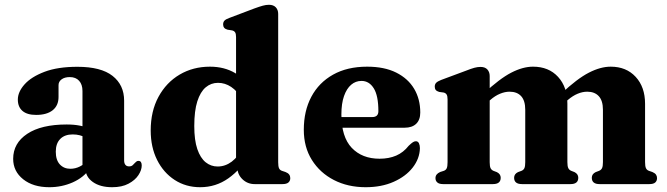

<svg xmlns="http://www.w3.org/2000/svg" viewBox="-20 -769 2788 802"><path d="M337 -66V-76.5L324.5 -78V-389Q324.5 -416 310.5 -431.5Q296.5 -447 271.5 -447Q250 -447 237.2 -437.5Q224.5 -428 224.5 -413.5V-364Q224.5 -328 200 -308.5Q175.5 -289 131 -289Q93 -289 73.8 -305.8Q54.5 -322.5 54.5 -353Q54.5 -385 82.5 -416.5Q110.5 -448 165.8 -469Q221 -490 303.5 -490Q402 -490 450.2 -452Q498.5 -414 498.5 -348.5V-99Q498.5 -87 503.8 -80.5Q509 -74 519 -74Q529 -74 534.2 -79Q539.5 -84 544 -89Q547 -92 550.2 -94.5Q553.5 -97 558 -97Q565.5 -97 568.8 -91.8Q572 -86.5 572 -78Q572 -58.5 558.2 -37.5Q544.5 -16.5 517 -1.8Q489.5 13 448.5 13Q398.5 13 367.8 -8.8Q337 -30.5 337 -66ZM35 -105.5Q35 -171 93.8 -210Q152.5 -249 258.5 -249Q289.5 -249 313.5 -244.2Q337.5 -239.5 354 -231L340 -193.5Q326.5 -200.5 313 -204Q299.5 -207.5 283.5 -207.5Q250.5 -207.5 231.8 -188.8Q213 -170 213 -135.5Q213 -100.5 230 -82.2Q247 -64 274 -64Q294.5 -64 313.5 -73.5Q332.5 -83 344 -98.5L355.5 -64.5Q329.5 -27.5 283.8 -7.2Q238 13 186 13Q118.5 13 76.8 -20.2Q35 -53.5 35 -105.5Z M971.5 -85.5 966 -87V-614Q966 -628 962 -634Q958 -640 949.5 -642L930.5 -645Q921 -647.5 916.5 -653Q912 -658.5 912 -667Q912 -677 917.8 -683Q923.5 -689 939 -694.5L1042 -733.5Q1064 -741.5 1077.5 -745.2Q1091 -749 1103.5 -749Q1122 -749 1132 -738.5Q1142 -728 1142 -711V-91.5Q1142 -74 1145.5 -66.2Q1149 -58.5 1157.5 -55.5L1172.5 -50.5Q1183 -46.5 1187.8 -40Q1192.5 -33.5 1192.5 -25Q1192.5 -13.5 1184.8 -6.8Q1177 0 1160 0H1043.5Q1014 0 992.8 -20.2Q971.5 -40.5 971.5 -70.5ZM609.5 -224Q609.5 -304.5 642 -364.5Q674.5 -424.5 730.5 -457.5Q786.5 -490.5 857 -490.5Q917 -490.5 962.2 -463.8Q1007.5 -437 1038.5 -384.5L995 -352Q971 -389 945.5 -406Q920 -423 890.5 -423Q861.5 -423 839.2 -404.2Q817 -385.5 804.2 -345.8Q791.5 -306 791.5 -242.5Q791.5 -183.5 804.2 -146.2Q817 -109 839 -91.2Q861 -73.5 889 -73.5Q921 -73.5 948 -93.8Q975 -114 998.5 -157.5L1027 -126.5Q986.5 -61.5 934 -24.2Q881.5 13 816 13Q756.5 13 709.8 -17.2Q663 -47.5 636.2 -101Q609.5 -154.5 609.5 -224Z M1735.5 -299Q1735.5 -268.5 1718.5 -252Q1701.5 -235.5 1670 -235.5H1365.5V-280H1534.5Q1560.5 -280 1560.5 -304.5Q1560.5 -369.5 1541.2 -400.2Q1522 -431 1490 -431Q1465.5 -431 1446.8 -415Q1428 -399 1417 -367.8Q1406 -336.5 1406 -291Q1406 -197 1449.2 -151.5Q1492.5 -106 1565.5 -106Q1604.5 -106 1634.8 -119Q1665 -132 1687 -160Q1698.5 -171 1704.8 -175Q1711 -179 1717 -179Q1726 -179 1730 -170.5Q1734 -162 1734 -150Q1733 -106.5 1704 -69.2Q1675 -32 1624.2 -9.5Q1573.5 13 1507.5 13Q1433 13 1374.8 -17Q1316.5 -47 1282.8 -100.8Q1249 -154.5 1249 -227Q1249 -305.5 1280.5 -364.8Q1312 -424 1371.2 -457.2Q1430.5 -490.5 1513.5 -490.5Q1585.5 -490.5 1635 -465.8Q1684.5 -441 1710 -398Q1735.5 -355 1735.5 -299Z M2025.5 -451.5V-91.5Q2025.5 -74 2029.2 -66.5Q2033 -59 2041 -55.5L2055.5 -50Q2071.5 -42 2071.5 -26.5Q2071.5 0 2039 0H1831Q1814.5 0 1806.8 -6.8Q1799 -13.5 1799 -25Q1799 -33.5 1803.8 -39.8Q1808.5 -46 1818.5 -50.5L1834 -55.5Q1842.5 -58.5 1846 -66.2Q1849.5 -74 1849.5 -91.5V-354Q1849.5 -368 1845.5 -374.2Q1841.5 -380.5 1833 -382.5L1814.5 -385Q1804.5 -388 1800.2 -393.2Q1796 -398.5 1796 -407Q1796 -417 1801.8 -423Q1807.5 -429 1822.5 -435L1926 -473.5Q1947.5 -482 1961.2 -485.8Q1975 -489.5 1987 -489.5Q2006 -489.5 2015.8 -478.8Q2025.5 -468 2025.5 -451.5ZM2009 -335 1983 -362.5 2000 -378Q2067 -440.5 2115.5 -465.5Q2164 -490.5 2206.5 -490.5Q2272 -490.5 2311 -448Q2350 -405.5 2350 -335.5V-92Q2350 -74.5 2353.8 -66.8Q2357.5 -59 2366 -55.5L2380 -50Q2395.5 -42 2395.5 -26.5Q2395.5 0 2363 0H2160.5Q2127.5 0 2127.5 -26.5Q2127.5 -42 2143.5 -50L2158.5 -55.5Q2167 -59 2170.5 -66.8Q2174 -74.5 2174 -92V-310.5Q2174 -348.5 2157 -367.2Q2140 -386 2108.5 -386Q2089.5 -386 2068.8 -377.5Q2048 -369 2028 -351.5ZM2333 -335 2307 -362.5 2324.5 -378Q2391 -440.5 2439.8 -465.5Q2488.5 -490.5 2531 -490.5Q2596 -490.5 2635.2 -448Q2674.5 -405.5 2674.5 -335.5V-92Q2674.5 -74.5 2678.2 -66.5Q2682 -58.5 2690.5 -55.5L2705 -50.5Q2715.5 -46 2720 -39.8Q2724.5 -33.5 2724.5 -25Q2724.5 -13.5 2717 -6.8Q2709.5 0 2692.5 0H2484.5Q2452 0 2452 -26.5Q2452 -42 2468 -50L2482.5 -55.5Q2491 -59 2494.8 -66.8Q2498.5 -74.5 2498.5 -92V-310.5Q2498.5 -348.5 2481.2 -367.2Q2464 -386 2433 -386Q2413.5 -386 2393 -377.5Q2372.5 -369 2352 -351.5Z"/></svg>

Font: Fraunces
Style: Bold
Weight: 700
Version: Version 1.000;[b76b70a41]